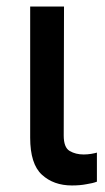

<svg xmlns="http://www.w3.org/2000/svg" viewBox="-20 -566 324 593"><path d="M73.2 -545.9Q98.6 -545.9 177.7 -545.9Q177.7 -446.3 176.8 -147.5Q176.8 -110.4 195.3 -99.6Q213.9 -88.9 238.3 -88.9Q250 -88.9 261.7 -90.8Q273.4 -92.8 279.3 -94.7Q279.3 -64.5 279.3 -4.9Q266.6 0 247.1 2.9Q227.5 6.8 202.1 6.8Q145.5 6.8 109.4 -26.4Q73.2 -59.6 73.2 -140.6Q73.2 -275.4 73.2 -545.9Z"/></svg>

Font: DeepSea
Style: Medium
Weight: 500
Designer: Stem
Version: Version 3.019;git-0a5106e0b